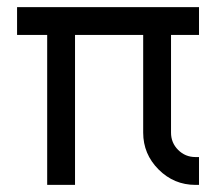

<svg xmlns="http://www.w3.org/2000/svg" viewBox="-20 -520 607 540"><path d="M28 -500V-421.7H112.7V0H191V-421.7H382.7V-147Q382.7 -86.7 426 -43.3Q469.3 0 529.7 0H539.7V-78.3H529.7Q501.1 -78.3 481 -98.4Q461 -118.4 461 -147V-421.7H539.7V-500Z"/></svg>

Font: Unageo Variable
Style: Regular
Weight: 300
Designer: Richard Sepsi
Foundry: Richard Sepsi
Version: Version 2.200